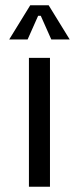

<svg xmlns="http://www.w3.org/2000/svg" viewBox="-20 -710 300 730"><path d="M170 0H90V-490H170ZM245 -560H175L135 -650H125L85 -560H15L95 -690H165Z"/></svg>

Font: Iceland
Style: Regular
Weight: 400
Designer: Cyreal (www.cyreal.org)
Foundry: Cyreal (www.cyreal.org)
Version: Version 1.001